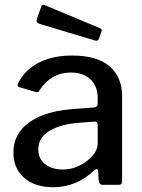

<svg xmlns="http://www.w3.org/2000/svg" viewBox="-20 -772 592 802"><path d="M202 10Q125 10 80.5 -29.5Q36 -69 36 -135Q36 -216 106.5 -264Q177 -312 307 -318L372 -323Q388 -325 388 -338V-363Q388 -412 358 -440.5Q328 -469 276 -469Q194 -469 145 -395Q142 -389 138.5 -387.5Q135 -386 128 -388L60 -408Q54 -410 54 -416Q54 -420 57 -427Q85 -481 142.5 -510.5Q200 -540 281 -540Q386 -540 438 -495Q490 -450 490 -370V-17Q490 -7 486.5 -3.5Q483 0 475 0H408Q394 0 392 -20L390 -58Q388 -66 384 -66Q381 -66 373 -60Q300 10 202 10ZM374 -264 320 -260Q237 -255 188.5 -226.5Q140 -198 140 -148Q140 -109 168 -86.5Q196 -64 243 -64Q297 -64 345 -101Q388 -136 388 -171V-249Q388 -265 374 -264ZM166 -751 398 -654Q403 -652 404.5 -648Q406 -644 403 -638L394 -612Q392 -605 388 -603Q384 -601 376 -603L146 -672Q137 -675 134.5 -679.5Q132 -684 134 -692L152 -744Q153 -749 157 -751Q161 -753 166 -751Z"/></svg>

Font: n
Style: Regular
Weight: 500
Designer: Pablo Impallari, Rodrigo Fuenzalida
Foundry: Impallari Type
Version: Version 1.002; ttfautohint (v1.5)